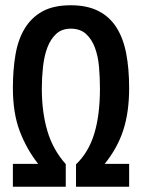

<svg xmlns="http://www.w3.org/2000/svg" viewBox="-20 -726 540 730"><path d="M29 -103H125Q81 -159 55 -227.5Q29 -296 29 -391Q29 -461 39 -519Q49 -577 74.5 -618.5Q100 -660 142 -683Q184 -706 249 -706Q310 -706 352.5 -685Q395 -664 421.5 -623.5Q448 -583 459.5 -524.5Q471 -466 471 -391Q471 -299 448.5 -230.5Q426 -162 378 -103H471V-16H269V-101Q317 -147 338.5 -218Q360 -289 360 -389Q360 -431 356.5 -471.5Q353 -512 341 -544.5Q329 -577 307 -597Q285 -617 249 -617Q215 -617 193.5 -597Q172 -577 160 -545Q148 -513 143.5 -472Q139 -431 139 -389Q139 -300 160 -228.5Q181 -157 230 -102V-16H29Z"/></svg>

Font: D2Coding
Style: Bold
Weight: 700
Monospace: yes
Designer: Yong-Rak Park; Jeong-Hwan Yoon; Sang-Min Lee;
Foundry: NHN Corporation
Version: Version 1.3.2; Build 20180524